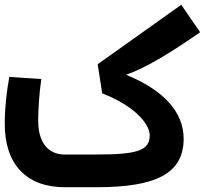

<svg xmlns="http://www.w3.org/2000/svg" viewBox="-20 -784 903 804"><path d="M508 -471C587 -498 690 -560 818 -649L739 -764L389 -515L408 -393C540 -342 607 -267 607 -217C607 -153 553 -137 384 -137H251C180 -137 140 -189 140 -278C140 -326 144 -391 153 -453L19 -462C7 -395 0 -334 0 -267C-1 -97 90 0 251 0H384C633 0 749 -57 749 -203C749 -316 664 -407 508 -471Z"/></svg>

Font: Juman SemiBold
Style: Regular
Weight: 600
Designer: Bandar Raffah (Arabic) Julieta Ulanovsky (Latin)
Foundry: Caramella
Version: Version 5.022;PS 005.022;hotconv 1.0.88;makeotf.lib2.5.64775